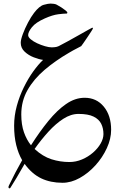

<svg xmlns="http://www.w3.org/2000/svg" viewBox="-20 -490 688 1062"><path d="M594.7 228Q594.7 277.8 571 329.3Q547.4 380.9 508.1 424.3Q468.8 467.8 421.1 494.4Q373.5 521 325.7 521Q259.3 521 208 496.6Q156.7 472.2 116.2 416.5Q91.8 459 71.3 493.9Q50.8 528.8 38.1 547.9Q35.6 551.8 32.7 551.8Q26.9 551.8 26.9 544.4Q26.9 541.5 29.8 535.2Q46.4 500.5 64.7 465.3Q83 430.2 102.5 396Q81.5 359.9 69.8 312.5Q58.1 265.1 58.1 205.6Q58.1 149.9 73 95.5Q87.9 41 112.1 -7.8Q136.2 -56.6 164.3 -95.5Q192.4 -134.3 218.3 -158.7Q195.8 -161.6 166.7 -172.9Q137.7 -184.1 116.2 -204.3Q94.7 -224.6 94.7 -253.4Q94.7 -270.5 106.2 -301.5Q117.7 -332.5 134.8 -365Q151.9 -397.5 168.5 -418.9Q197.3 -456.5 221.9 -463.4Q246.6 -470.2 259.3 -470.2Q267.6 -470.2 277.6 -468.8Q287.6 -467.3 293 -464.4Q304.7 -458.5 318.6 -449.5Q332.5 -440.4 342.5 -432.4Q352.5 -424.3 352.5 -420.4Q352.5 -415 348.1 -415Q332.5 -415 301.8 -411.1Q271 -407.2 228 -388.2Q177.2 -365.7 156.5 -339.4Q135.7 -313 135.7 -295.9Q135.7 -284.7 149.9 -272.7Q164.1 -260.7 185.5 -250.7Q207 -240.7 229 -234.4Q251 -228 266.1 -228Q271 -228 282.7 -229Q294.4 -230 304.7 -234.9Q324.2 -244.6 354.7 -261.5Q385.3 -278.3 416 -295.7Q446.8 -313 468 -325Q489.3 -336.9 490.2 -336.9Q494.1 -336.9 494.1 -333Q494.1 -331.1 484.9 -316.4Q475.6 -301.8 463.1 -283.4Q450.7 -265.1 440.7 -250.7Q430.7 -236.3 429.2 -234.9Q424.8 -231.9 405.3 -222.2Q385.7 -212.4 361.8 -198.2Q286.1 -154.3 226.3 -103.3Q166.5 -52.2 132.1 8.5Q97.7 69.3 97.7 143.1Q97.7 199.7 112.5 241.7Q127.4 283.7 151.4 313.5Q199.2 238.3 247.6 179Q295.9 119.6 345.7 85.2Q395.5 50.8 448.2 50.8Q513.7 50.8 554.2 99.9Q594.7 148.9 594.7 228ZM552.2 251.5Q552.2 220.2 540 195.1Q527.8 169.9 497.8 155Q467.8 140.1 414.1 140.1Q372.1 140.1 330.1 167.2Q288.1 194.3 248 238.3Q208 282.2 171.4 334Q216.3 375.5 264.6 390.9Q313 406.2 363.8 406.2Q399.9 406.2 433.8 391.8Q467.8 377.4 494.4 354.2Q521 331.1 536.6 304Q552.2 276.9 552.2 251.5Z"/></svg>

Font: Scheherazade New
Style: Regular
Weight: 400
Designer: SIL International
Foundry: SIL International
Version: Version 4.000